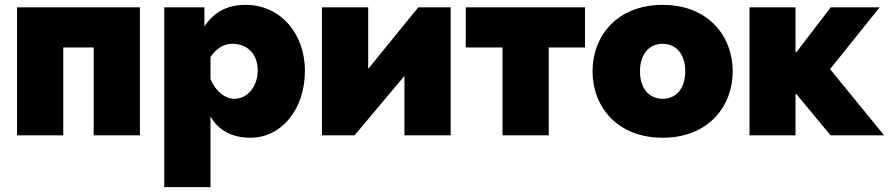

<svg xmlns="http://www.w3.org/2000/svg" viewBox="-20 -556 3653 789"><path d="M555 -526H50V0H240V-361H365V0H555Z M1009 10C1137 10 1233 -107 1233 -265C1233 -421 1130 -536 990 -536C910 -536 857 -504 820 -447V-526H655V213H845V-78C876 -21 933 10 1009 10ZM943 -150C903 -150 864 -184 845 -231V-322C870 -358 900 -376 935 -376C998 -376 1039 -333 1039 -266C1039 -202 998 -150 943 -150Z M1493 -526H1303V0H1437L1642 -244V0H1832V-526H1699L1493 -273Z M2235 -361H2384V-526H1894V-361H2045V0H2235Z M2703 10C2891 10 2991 -119 2991 -263C2991 -407 2891 -536 2703 -536C2515 -536 2415 -407 2415 -263C2415 -119 2515 10 2703 10ZM2610 -263C2610 -334 2648 -376 2703 -376C2758 -376 2796 -334 2796 -263C2796 -192 2758 -150 2703 -150C2648 -150 2610 -192 2610 -263Z M3253 -342H3249V-526H3060V0H3249V-169H3253L3393 0H3613L3391 -272L3595 -526H3394Z"/></svg>

Font: Raleway Black
Style: Regular
Weight: 900
Designer: Matt McInerney, Pablo Impallari, Rodrigo Fuenzalida
Foundry: Matt McInerney, Pablo Impallari, Rodrigo Fuenzalida
Version: Version 3.000g; ttfautohint (v1.5) -l 8 -r 28 -G 28 -x 14 -D